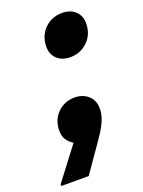

<svg xmlns="http://www.w3.org/2000/svg" viewBox="-199 -608 618 831"><g transform="rotate(-20 109.5 -192.5)"><path d="M164.2 -351.6Q126 -351.6 103.4 -372.9Q80.8 -394.3 80.8 -428.8Q80.8 -478.9 113.3 -511.4Q145.8 -544 194.2 -544Q232.1 -544 254.9 -522.6Q277.6 -501.3 277.6 -466.8Q277.6 -416.7 244.6 -384.1Q211.6 -351.6 164.2 -351.6ZM49.6 0.8Q35.1 -7 22.1 -23.9Q9.2 -40.8 9.2 -69.2Q9.2 -117.4 40.9 -149.5Q72.6 -181.6 120.4 -181.6Q157.9 -181.6 182.6 -159.2Q207.2 -136.7 207.2 -99.2Q207.2 -72.7 196.3 -46.7Q185.3 -20.7 169.6 3.1Q153.9 26.8 140.4 46L62 158.8H-64.4V150.8Z"/></g></svg>

Font: Kufam
Style: Italic
Weight: 400
Italic angle: -11°
Designer: Artur Schmal
Foundry: Original Type
Version: Version 1.301; ttfautohint (v1.8.3)